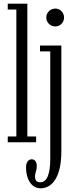

<svg xmlns="http://www.w3.org/2000/svg" viewBox="-20 -770 402 1039"><path d="M22 0V-31.5H68.5V-718.5H22V-750H128V-31.5H175.5V0ZM200 249Q175 249 157.5 234.2Q140 219.5 130.5 194Q121 168.5 121 136Q121 115 129.5 103.5Q138 92 151.5 92Q165 92 172 102.2Q179 112.5 179 128.5Q179 139.5 176.8 148.8Q174.5 158 172 166.8Q169.5 175.5 169.5 186Q169.5 198.5 173.8 205.2Q178 212 184.5 214.2Q191 216.5 197.5 216.5Q225 216.5 238.5 183.8Q252 151 252 89.5V-492H196.5V-523.5H312V45.5Q312 101 303 140Q294 179 278.2 203Q262.5 227 242.2 238Q222 249 200 249ZM280 -627Q259 -627 244.8 -641Q230.5 -655 230.5 -675Q230.5 -695.5 244.8 -709.5Q259 -723.5 280 -723.5Q299 -723.5 312.8 -709.5Q326.5 -695.5 326.5 -675Q326.5 -655 312.8 -641Q299 -627 280 -627Z"/></svg>

Font: Imbue Light
Style: Regular
Weight: 300
Designer: Tyler Finck
Foundry: Etcetera Type Company
Version: Version 1.102